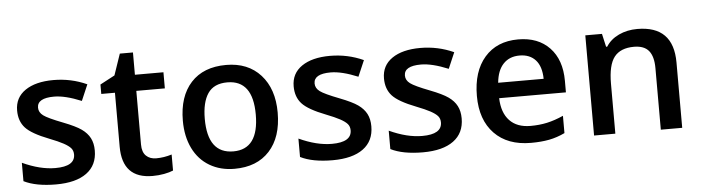

<svg xmlns="http://www.w3.org/2000/svg" viewBox="-44 -841 3763 1031"><g transform="rotate(-5 1837.5 -325.0)"><path d="M444.8 -153.8Q444.8 -74.7 387.2 -32.5Q329.6 9.8 222.2 9.8Q114.3 9.8 48.8 -22.9V-122.1Q144 -78.1 226.1 -78.1Q332 -78.1 332 -142.1Q332 -162.6 320.3 -176.3Q308.6 -189.9 281.7 -204.6Q254.9 -219.2 207 -237.8Q113.8 -273.9 80.8 -310.1Q47.9 -346.2 47.9 -403.8Q47.9 -473.1 103.8 -511.5Q159.7 -549.8 255.9 -549.8Q351.1 -549.8 436 -511.2L398.9 -424.8Q311.5 -460.9 252 -460.9Q161.1 -460.9 161.1 -409.2Q161.1 -383.8 184.8 -366.2Q208.5 -348.6 288.1 -317.9Q355 -292 385.3 -270.5Q415.5 -249 430.2 -220.9Q444.8 -192.9 444.8 -153.8Z M770 -83Q812 -83 854 -96.2V-9.8Q835 -1.5 804.9 4.2Q774.9 9.8 742.7 9.8Q579.6 9.8 579.6 -162.1V-453.1H505.9V-503.9L585 -545.9L624 -660.2H694.8V-540H848.6V-453.1H694.8V-164.1Q694.8 -122.6 715.6 -102.8Q736.3 -83 770 -83Z M1440.9 -271Q1440.9 -138.7 1373 -64.5Q1305.2 9.8 1184.1 9.8Q1108.4 9.8 1050.3 -24.4Q992.2 -58.6 960.9 -122.6Q929.7 -186.5 929.7 -271Q929.7 -402.3 997.1 -476.1Q1064.5 -549.8 1187 -549.8Q1304.2 -549.8 1372.6 -474.4Q1440.9 -398.9 1440.9 -271ZM1047.9 -271Q1047.9 -84 1186 -84Q1322.8 -84 1322.8 -271Q1322.8 -456.1 1185.1 -456.1Q1112.8 -456.1 1080.3 -408.2Q1047.9 -360.4 1047.9 -271Z M1935.5 -153.8Q1935.5 -74.7 1877.9 -32.5Q1820.3 9.8 1712.9 9.8Q1605 9.8 1539.6 -22.9V-122.1Q1634.8 -78.1 1716.8 -78.1Q1822.8 -78.1 1822.8 -142.1Q1822.8 -162.6 1811 -176.3Q1799.3 -189.9 1772.5 -204.6Q1745.6 -219.2 1697.8 -237.8Q1604.5 -273.9 1571.5 -310.1Q1538.6 -346.2 1538.6 -403.8Q1538.6 -473.1 1594.5 -511.5Q1650.4 -549.8 1746.6 -549.8Q1841.8 -549.8 1926.8 -511.2L1889.6 -424.8Q1802.2 -460.9 1742.7 -460.9Q1651.9 -460.9 1651.9 -409.2Q1651.9 -383.8 1675.5 -366.2Q1699.2 -348.6 1778.8 -317.9Q1845.7 -292 1876 -270.5Q1906.2 -249 1920.9 -220.9Q1935.5 -192.9 1935.5 -153.8Z M2422.4 -153.8Q2422.4 -74.7 2364.7 -32.5Q2307.1 9.8 2199.7 9.8Q2091.8 9.8 2026.4 -22.9V-122.1Q2121.6 -78.1 2203.6 -78.1Q2309.6 -78.1 2309.6 -142.1Q2309.6 -162.6 2297.9 -176.3Q2286.1 -189.9 2259.3 -204.6Q2232.4 -219.2 2184.6 -237.8Q2091.3 -273.9 2058.3 -310.1Q2025.4 -346.2 2025.4 -403.8Q2025.4 -473.1 2081.3 -511.5Q2137.2 -549.8 2233.4 -549.8Q2328.6 -549.8 2413.6 -511.2L2376.5 -424.8Q2289.1 -460.9 2229.5 -460.9Q2138.7 -460.9 2138.7 -409.2Q2138.7 -383.8 2162.4 -366.2Q2186 -348.6 2265.6 -317.9Q2332.5 -292 2362.8 -270.5Q2393.1 -249 2407.7 -220.9Q2422.4 -192.9 2422.4 -153.8Z M2782.2 9.8Q2656.2 9.8 2585.2 -63.7Q2514.2 -137.2 2514.2 -266.1Q2514.2 -398.4 2580.1 -474.1Q2646 -549.8 2761.2 -549.8Q2868.2 -549.8 2930.2 -484.9Q2992.2 -419.9 2992.2 -306.2V-244.1H2632.3Q2634.8 -165.5 2674.8 -123.3Q2714.8 -81.1 2787.6 -81.1Q2835.4 -81.1 2876.7 -90.1Q2918 -99.1 2965.3 -120.1V-26.9Q2923.3 -6.8 2880.4 1.5Q2837.4 9.8 2782.2 9.8ZM2761.2 -462.9Q2706.5 -462.9 2673.6 -428.2Q2640.6 -393.6 2634.3 -327.1H2879.4Q2878.4 -394 2847.2 -428.5Q2815.9 -462.9 2761.2 -462.9Z M3597.7 0H3482.4V-332Q3482.4 -394.5 3457.3 -425.3Q3432.1 -456.1 3377.4 -456.1Q3304.7 -456.1 3271 -413.1Q3237.3 -370.1 3237.3 -269V0H3122.6V-540H3212.4L3228.5 -469.2H3234.4Q3258.8 -507.8 3303.7 -528.8Q3348.6 -549.8 3403.3 -549.8Q3597.7 -549.8 3597.7 -352.1Z"/></g></svg>

Font: f0_46533          
Style: Regular
Weight: 600
Foundry: Ascender Corporation
Version: Version 1.10